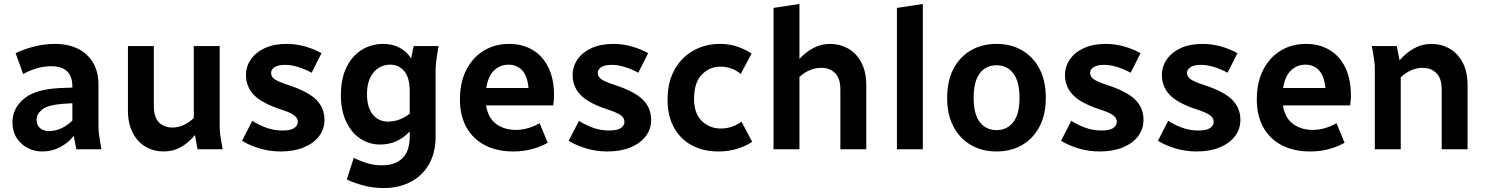

<svg xmlns="http://www.w3.org/2000/svg" viewBox="-20 -755 7517 971"><path d="M43 -136Q43 -207 101.5 -256Q160 -305 290 -310L346 -312V-317Q346 -420 240 -420Q199 -420 163 -408.5Q127 -397 97 -381L59 -486Q97 -505 150 -519Q203 -533 259 -533Q323 -533 372 -509.5Q421 -486 449.5 -440Q478 -394 478 -326V-124Q478 -103 479.5 -86Q481 -69 485 -47L493 0H366L353 -68Q326 -33 284.5 -11Q243 11 194 11Q153 11 119 -7Q85 -25 64 -58Q43 -91 43 -136ZM165 -150Q165 -122 182.5 -107Q200 -92 227 -92Q260 -92 290 -106Q320 -120 346 -145V-233L298 -230Q221 -224 193 -201Q165 -178 165 -150Z M627 -199V-522H758V-218Q758 -162 784 -136Q810 -110 852 -110Q909 -110 960 -158V-522H1091V-124Q1091 -103 1092.5 -86Q1094 -69 1098 -47L1106 0H979L966 -72Q935 -34 895.5 -11.5Q856 11 807 11Q759 11 718 -12Q677 -35 652 -82Q627 -129 627 -199Z M1204 -43 1256 -144Q1286 -124 1325.5 -109.5Q1365 -95 1408 -95Q1450 -95 1468 -107.5Q1486 -120 1486 -139Q1486 -158 1467.5 -172Q1449 -186 1402 -201Q1304 -233 1264 -275Q1224 -317 1224 -375Q1224 -419 1249 -455Q1274 -491 1320 -512Q1366 -533 1430 -533Q1477 -533 1523 -520Q1569 -507 1606 -486L1556 -387Q1528 -403 1491.5 -415Q1455 -427 1422 -427Q1387 -427 1369 -415.5Q1351 -404 1351 -386Q1351 -367 1369.5 -354Q1388 -341 1441 -324Q1540 -291 1580.5 -249.5Q1621 -208 1621 -149Q1621 -102 1593.5 -66Q1566 -30 1516.5 -9.5Q1467 11 1400 11Q1343 11 1292 -4.5Q1241 -20 1204 -43Z M1704 -274Q1704 -357 1732.5 -415Q1761 -473 1809.5 -503Q1858 -533 1920 -533Q1962 -533 1998.5 -515Q2035 -497 2059 -460L2072 -522H2198L2190 -474Q2187 -453 2185 -436Q2183 -419 2183 -398V-65Q2183 18 2149 76.5Q2115 135 2055.5 165.5Q1996 196 1921 196Q1866 196 1818 183Q1770 170 1734 153L1769 43Q1800 59 1836 70Q1872 81 1913 81Q1977 81 2014.5 46Q2052 11 2052 -65V-90Q1990 -24 1903 -24Q1847 -24 1802 -54Q1757 -84 1730.5 -140Q1704 -196 1704 -274ZM1836 -280Q1836 -211 1865.5 -175.5Q1895 -140 1942 -140Q2001 -140 2052 -180V-293Q2052 -363 2024 -395.5Q1996 -428 1955 -428Q1902 -428 1869 -388.5Q1836 -349 1836 -280Z M2306 -252Q2306 -339 2338.5 -402Q2371 -465 2427 -499Q2483 -533 2555 -533Q2622 -533 2673.5 -502.5Q2725 -472 2753.5 -413.5Q2782 -355 2782 -272Q2782 -257 2780.5 -244Q2779 -231 2778 -222H2438Q2448 -159 2489 -128.5Q2530 -98 2589 -98Q2621 -98 2652.5 -107.5Q2684 -117 2709 -132L2750 -33Q2715 -13 2671 -1Q2627 11 2576 11Q2493 11 2432.5 -20.5Q2372 -52 2339 -111Q2306 -170 2306 -252ZM2552 -428Q2510 -428 2479.5 -399.5Q2449 -371 2439 -310H2653Q2647 -372 2620 -400Q2593 -428 2552 -428Z M2856 -43 2908 -144Q2938 -124 2977.5 -109.5Q3017 -95 3060 -95Q3102 -95 3120 -107.5Q3138 -120 3138 -139Q3138 -158 3119.5 -172Q3101 -186 3054 -201Q2956 -233 2916 -275Q2876 -317 2876 -375Q2876 -419 2901 -455Q2926 -491 2972 -512Q3018 -533 3082 -533Q3129 -533 3175 -520Q3221 -507 3258 -486L3208 -387Q3180 -403 3143.5 -415Q3107 -427 3074 -427Q3039 -427 3021 -415.5Q3003 -404 3003 -386Q3003 -367 3021.5 -354Q3040 -341 3093 -324Q3192 -291 3232.5 -249.5Q3273 -208 3273 -149Q3273 -102 3245.5 -66Q3218 -30 3168.5 -9.5Q3119 11 3052 11Q2995 11 2944 -4.5Q2893 -20 2856 -43Z M3356 -252Q3356 -338 3390.5 -401Q3425 -464 3485.5 -498.5Q3546 -533 3622 -533Q3668 -533 3708 -519.5Q3748 -506 3781 -484L3726 -381Q3707 -398 3680.5 -408Q3654 -418 3624 -418Q3568 -418 3529 -377.5Q3490 -337 3490 -255Q3490 -181 3529.5 -143Q3569 -105 3626 -105Q3656 -105 3683.5 -115Q3711 -125 3730 -140L3784 -38Q3752 -16 3708 -2.5Q3664 11 3613 11Q3537 11 3479 -20Q3421 -51 3388.5 -110Q3356 -169 3356 -252Z M3892 0V-715L4023 -735V-457Q4054 -491 4093 -512Q4132 -533 4179 -533Q4227 -533 4268.5 -510Q4310 -487 4335.5 -440Q4361 -393 4361 -323V0H4230V-303Q4230 -359 4203 -385.5Q4176 -412 4134 -412Q4074 -412 4023 -366V0Z M4516 0V-715L4647 -735V0Z M4770 -260Q4770 -346 4802 -407Q4834 -468 4890.5 -500.5Q4947 -533 5020 -533Q5093 -533 5149 -500.5Q5205 -468 5237 -407Q5269 -346 5269 -260Q5269 -175 5237 -114.5Q5205 -54 5149 -21.5Q5093 11 5020 11Q4947 11 4890.5 -21.5Q4834 -54 4802 -114.5Q4770 -175 4770 -260ZM4904 -260Q4904 -178 4935 -137.5Q4966 -97 5020 -97Q5073 -97 5104.5 -137.5Q5136 -178 5136 -260Q5136 -343 5104.5 -384Q5073 -425 5020 -425Q4966 -425 4935 -384Q4904 -343 4904 -260Z M5346 -43 5398 -144Q5428 -124 5467.5 -109.5Q5507 -95 5550 -95Q5592 -95 5610 -107.5Q5628 -120 5628 -139Q5628 -158 5609.5 -172Q5591 -186 5544 -201Q5446 -233 5406 -275Q5366 -317 5366 -375Q5366 -419 5391 -455Q5416 -491 5462 -512Q5508 -533 5572 -533Q5619 -533 5665 -520Q5711 -507 5748 -486L5698 -387Q5670 -403 5633.5 -415Q5597 -427 5564 -427Q5529 -427 5511 -415.5Q5493 -404 5493 -386Q5493 -367 5511.5 -354Q5530 -341 5583 -324Q5682 -291 5722.5 -249.5Q5763 -208 5763 -149Q5763 -102 5735.5 -66Q5708 -30 5658.5 -9.5Q5609 11 5542 11Q5485 11 5434 -4.5Q5383 -20 5346 -43Z M5836 -43 5888 -144Q5918 -124 5957.5 -109.5Q5997 -95 6040 -95Q6082 -95 6100 -107.5Q6118 -120 6118 -139Q6118 -158 6099.5 -172Q6081 -186 6034 -201Q5936 -233 5896 -275Q5856 -317 5856 -375Q5856 -419 5881 -455Q5906 -491 5952 -512Q5998 -533 6062 -533Q6109 -533 6155 -520Q6201 -507 6238 -486L6188 -387Q6160 -403 6123.5 -415Q6087 -427 6054 -427Q6019 -427 6001 -415.5Q5983 -404 5983 -386Q5983 -367 6001.5 -354Q6020 -341 6073 -324Q6172 -291 6212.5 -249.5Q6253 -208 6253 -149Q6253 -102 6225.5 -66Q6198 -30 6148.5 -9.5Q6099 11 6032 11Q5975 11 5924 -4.5Q5873 -20 5836 -43Z M6336 -252Q6336 -339 6368.5 -402Q6401 -465 6457 -499Q6513 -533 6585 -533Q6652 -533 6703.5 -502.5Q6755 -472 6783.5 -413.5Q6812 -355 6812 -272Q6812 -257 6810.5 -244Q6809 -231 6808 -222H6468Q6478 -159 6519 -128.5Q6560 -98 6619 -98Q6651 -98 6682.5 -107.5Q6714 -117 6739 -132L6780 -33Q6745 -13 6701 -1Q6657 11 6606 11Q6523 11 6462.5 -20.5Q6402 -52 6369 -111Q6336 -170 6336 -252ZM6582 -428Q6540 -428 6509.5 -399.5Q6479 -371 6469 -310H6683Q6677 -372 6650 -400Q6623 -428 6582 -428Z M6918 -522H7044L7058 -450Q7090 -487 7130.5 -510Q7171 -533 7220 -533Q7268 -533 7309.5 -510Q7351 -487 7376.5 -440Q7402 -393 7402 -323V0H7271V-303Q7271 -359 7244 -385.5Q7217 -412 7175 -412Q7116 -412 7064 -364V0H6933V-398Q6933 -419 6931.5 -436Q6930 -453 6926 -474Z"/></svg>

Font: Radio Canada SemiBold
Style: Regular
Weight: 600
Designer: Charles Daoud, Etienne Aubert Bonn, Alexandre Saumier Demers, Jacques Le Bailly
Foundry: Radio-Canada
Version: Version 2.104; ttfautohint (v1.8.4.7-5d5b);gftools[0.9.28.de